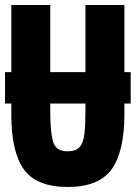

<svg xmlns="http://www.w3.org/2000/svg" viewBox="-20 -734 540 764"><path d="M249 10Q125 10 75 -60Q25 -130 25 -277V-322H0V-447H25V-714H180V-447H320V-714H475V-447H500V-322H475V-280Q475 -132 424.5 -61Q374 10 249 10ZM180 -291Q180 -206 191.5 -169Q203 -132 249 -132Q282 -132 297 -149Q312 -166 316 -202Q320 -238 320 -293V-322H180Z"/></svg>

Font: Noto Sans Mono ExtraCondensed Black
Style: Regular
Weight: 900
Width: 2
Designer: Monotype Design Team
Foundry: Monotype Imaging Inc.
Version: Version 2.014